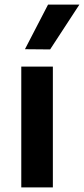

<svg xmlns="http://www.w3.org/2000/svg" viewBox="-20 -819 367 839"><path d="M73 -528H211V0H73ZM89 -604 190 -799H327L199 -603Z"/></svg>

Font: Lopes Sans
Style: Bold
Weight: 700
Designer: Gabriel Lam, Diego Maldonado
Foundry: TypeRant, Foresti Design
Version: Version 4.000